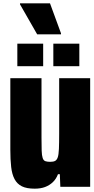

<svg xmlns="http://www.w3.org/2000/svg" viewBox="-20 -1031 561 1152"><path d="M188 101Q140 101 111.5 87Q83 73 67.5 44Q52 15 47 -29Q42 -73 42 -133V-562H229V-207Q229 -156 230 -127Q231 -98 236 -83Q241 -68 252 -64Q263 -60 281 -60Q300 -60 310.5 -65.5Q321 -71 326.5 -87Q332 -103 333.5 -137.5Q335 -172 335 -229V-562H521V90H342L339 14H328Q317 43 297 62Q277 81 250.5 91Q224 101 188 101ZM84 -634V-769H239V-634ZM300 -634V-769H456V-634ZM203 -825 100 -1005V-1011H280L346 -831V-825Z"/></svg>

Font: Farlight84_Sys_V01
Style: Bold
Weight: 700
Designer: Monotype Design Team, Nadine Chahine and Nizar Qandah
Foundry: Monotype Imaging Inc.
Version: Version 2.004;October 31, 2024;FontCreator 14.0.0.2814 64-bi